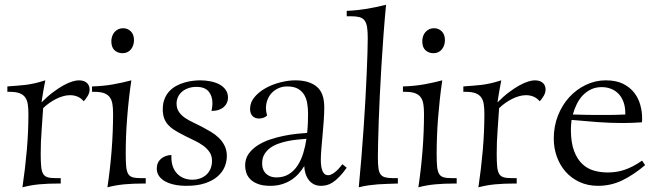

<svg xmlns="http://www.w3.org/2000/svg" viewBox="-20 -779 2790 815"><path d="M172.4 -438Q170.4 -428.7 168.2 -416.7Q166 -404.8 163.8 -392.1Q161.6 -379.4 159.7 -366.9Q157.7 -354.5 156.2 -344.2Q181.6 -370.1 205.6 -387.9Q229.5 -405.8 250 -417Q270.5 -428.2 286.9 -433.1Q303.2 -438 314.5 -438Q328.1 -438 336.9 -434.3Q345.7 -430.7 350.8 -425Q356 -419.4 358.2 -412.6Q360.4 -405.8 360.4 -399.9Q360.4 -385.7 352.8 -372.6Q345.2 -359.4 335.4 -349.1Q323.2 -363.3 308.6 -369.1Q293.9 -375 277.3 -375Q263.2 -375 248.3 -370.8Q233.4 -366.7 218.8 -359.4Q204.1 -352.1 189.7 -342Q175.3 -332 163.1 -319.8Q160.2 -270.5 156.5 -223.6Q152.8 -176.8 152.8 -126Q152.8 -92.8 154.8 -72.5Q156.7 -52.2 163.1 -41.3Q169.4 -30.3 181.9 -26.6Q194.3 -22.9 215.8 -22.9H237.8V0H228.5Q182.6 0 146.5 3.4Q110.4 6.8 75.2 16.1Q86.9 -62.5 93.8 -141.4Q100.6 -220.2 100.6 -295.9Q100.6 -319.3 97.9 -336.7Q95.2 -354 86.9 -365.7Q78.6 -377.4 63 -383.3Q47.4 -389.2 22 -389.2H11.2V-412.1Q34.7 -414.1 52.7 -415.3Q70.8 -416.5 88.6 -418.7Q106.4 -420.9 126.2 -425.3Q146 -429.7 172.4 -438Z M537.6 -438Q531.7 -399.4 527.3 -359.4Q522.9 -319.3 519.8 -279.5Q516.6 -239.7 515.1 -200.9Q513.7 -162.1 513.7 -126Q513.7 -92.8 515.6 -72.5Q517.6 -52.2 523.9 -41.3Q530.3 -30.3 542.7 -26.6Q555.2 -22.9 576.7 -22.9H598.6V0H590.8Q544.9 0 508.1 3.4Q471.2 6.8 436 16.1Q447.8 -63 453.9 -141.6Q460 -220.2 460 -295.9Q460 -319.3 457.3 -336.7Q454.6 -354 446.3 -365.7Q438 -377.4 422.4 -383.3Q406.7 -389.2 380.9 -389.2H370.6V-412.1Q419.9 -413.6 460.4 -420.9Q501 -428.2 537.6 -438ZM500 -553.2Q480 -553.2 466.3 -565.7Q452.6 -578.1 452.6 -604Q452.6 -615.2 456.1 -625.2Q459.5 -635.3 466.1 -642.8Q472.7 -650.4 481.9 -654.8Q491.2 -659.2 502.9 -659.2Q521.5 -659.2 535.2 -646Q548.8 -632.8 548.8 -607.9Q548.8 -597.2 545.4 -587.2Q542 -577.1 535.9 -569.6Q529.8 -562 520.8 -557.6Q511.7 -553.2 500 -553.2Z M877.9 -308.1Q879.4 -316.4 880.6 -324.5Q881.8 -332.5 881.8 -339.8Q881.8 -371.6 865.5 -390.9Q849.1 -410.2 814 -410.2Q794.4 -410.2 778.8 -404.5Q763.2 -398.9 752.2 -389.4Q741.2 -379.9 735.4 -366.9Q729.5 -354 729.5 -339.8Q729.5 -318.4 739.5 -304Q749.5 -289.6 765.1 -278.8Q780.8 -268.1 799.8 -259.3Q818.8 -250.5 837.4 -240.7Q855.5 -231 874.3 -220Q893.1 -209 908.4 -194.3Q923.8 -179.7 933.3 -160.6Q942.9 -141.6 942.9 -116.2Q942.9 -93.3 933.6 -70.8Q924.3 -48.3 903.8 -30.3Q883.3 -12.2 850.6 -1.2Q817.9 9.8 771.5 9.8Q743.7 9.8 720.5 4.9Q697.3 0 680.7 -9.3Q664.1 -18.6 654.8 -32.2Q645.5 -45.9 645.5 -63Q645.5 -89.4 663.1 -104.7Q680.7 -120.1 707.5 -121.1V-111.8Q707.5 -67.4 732.2 -41.7Q756.8 -16.1 797.9 -16.1Q813 -16.1 827.6 -21Q842.3 -25.9 854 -35.6Q865.7 -45.4 872.8 -60.8Q879.9 -76.2 879.9 -97.2Q879.9 -118.2 869.1 -133.8Q858.4 -149.4 842 -161.1Q825.7 -172.9 806.6 -181.9Q787.6 -190.9 771 -199.2L753.9 -208Q734.9 -217.8 719.5 -227.5Q704.1 -237.3 693.4 -249.3Q682.6 -261.2 676.8 -277.1Q670.9 -293 670.9 -314.9Q670.9 -340.3 678.5 -359.1Q686 -377.9 698.7 -391.6Q711.4 -405.3 728 -414.3Q744.6 -423.3 762.2 -428.5Q779.8 -433.6 797.4 -435.8Q814.9 -438 829.6 -438Q852.1 -438 873.3 -433.8Q894.5 -429.7 911.1 -420.9Q927.7 -412.1 937.7 -397.9Q947.8 -383.8 947.8 -363.8Q947.8 -353 943.4 -343Q939 -333 930.4 -325.2Q921.9 -317.4 908.7 -312.7Q895.5 -308.1 877.9 -308.1Z M1020.5 -76.2Q1020.5 -105 1035.4 -126Q1050.3 -147 1074 -162.1Q1097.7 -177.2 1127 -187Q1156.2 -196.8 1185.5 -202.6Q1214.8 -208.5 1241 -211.2Q1267.1 -213.9 1283.7 -214.8Q1286.1 -236.8 1286.9 -257.3Q1287.6 -277.8 1287.6 -295.9Q1287.6 -318.8 1284.2 -339.8Q1280.8 -360.8 1271 -377Q1261.2 -393.1 1243.9 -402.6Q1226.6 -412.1 1198.7 -412.1Q1179.2 -412.1 1162.6 -404.8Q1146 -397.5 1134 -385Q1122.1 -372.6 1115.5 -355.7Q1108.9 -338.9 1108.9 -319.8Q1108.9 -312.5 1110.1 -304.9Q1111.3 -297.4 1113.8 -289.1Q1108.4 -282.7 1098.9 -279.3Q1089.4 -275.9 1079.6 -275.9Q1072.3 -275.9 1065.4 -278.1Q1058.6 -280.3 1053.2 -285.2Q1047.9 -290 1044.7 -297.9Q1041.5 -305.7 1041.5 -316.9Q1041.5 -344.2 1060.3 -366.7Q1079.1 -389.2 1107.7 -405Q1136.2 -420.9 1169.9 -429.4Q1203.6 -438 1233.9 -438Q1291.5 -438 1324 -411.6Q1356.4 -385.3 1356.4 -324.2Q1356.4 -297.9 1354.2 -266.4Q1352.1 -234.9 1349.1 -204.1Q1346.2 -173.3 1344 -145.8Q1341.8 -118.2 1341.8 -100.1Q1341.8 -69.3 1349.4 -52.2Q1356.9 -35.2 1372.6 -35.2Q1381.8 -35.2 1391.1 -40.8Q1400.4 -46.4 1408.7 -54Q1417 -61.5 1423.3 -69.6Q1429.7 -77.6 1433.6 -82L1451.7 -66.9Q1434.6 -43 1419.9 -28.1Q1405.3 -13.2 1392.1 -4.6Q1378.9 3.9 1366.7 6.8Q1354.5 9.8 1342.8 9.8Q1324.7 9.8 1311.5 2.7Q1298.3 -4.4 1289.8 -16.1Q1281.2 -27.8 1276.6 -43Q1272 -58.1 1271.5 -74.2Q1261.7 -58.1 1248.5 -43Q1235.4 -27.8 1217.8 -16.1Q1200.2 -4.4 1177.7 2.7Q1155.3 9.8 1127.4 9.8Q1094.2 9.8 1073.2 1.2Q1052.2 -7.3 1040.5 -20.3Q1028.8 -33.2 1024.7 -48.3Q1020.5 -63.5 1020.5 -76.2ZM1152.8 -25.9Q1184.1 -25.9 1206.3 -39.8Q1228.5 -53.7 1243.4 -76.7Q1258.3 -99.6 1267.3 -129.2Q1276.4 -158.7 1280.8 -189.9Q1264.2 -188.5 1243.7 -186.5Q1223.1 -184.6 1202.4 -180.4Q1181.6 -176.3 1161.9 -169.2Q1142.1 -162.1 1126.7 -150.9Q1111.3 -139.6 1102.1 -123.8Q1092.8 -107.9 1092.8 -85.9Q1092.8 -67.4 1098.9 -55.9Q1105 -44.4 1114.3 -37.6Q1123.5 -30.8 1133.8 -28.3Q1144 -25.9 1152.8 -25.9Z M1584 -111.8Q1584 -84 1586.2 -66.4Q1588.4 -48.8 1595.2 -39.3Q1602.1 -29.8 1614.7 -26.4Q1627.4 -22.9 1647.9 -22.9H1668.9V0Q1645.5 1 1625 1.5Q1604.5 2 1585 3.4Q1565.4 4.9 1545.4 7.6Q1525.4 10.3 1502.9 16.1Q1508.8 -44.4 1513.9 -108.2Q1519 -171.9 1523.4 -234.1Q1527.8 -296.4 1531 -355Q1534.2 -413.6 1536.4 -463.6Q1538.6 -513.7 1539.8 -553.2Q1541 -592.8 1541 -617.2Q1541 -646 1538.1 -664.1Q1535.2 -682.1 1527.3 -692.4Q1519.5 -702.6 1505.6 -706.3Q1491.7 -710 1469.7 -710H1451.7V-732.9Q1475.1 -733.9 1495.8 -736.1Q1516.6 -738.3 1536.4 -741.5Q1556.2 -744.6 1576.2 -749Q1596.2 -753.4 1618.7 -758.8Q1612.8 -696.8 1607.9 -630.9Q1603 -564.9 1599.1 -500.5Q1595.2 -436 1592.3 -375.7Q1589.4 -315.4 1587.6 -264.4Q1585.9 -213.4 1585 -173.8Q1584 -134.3 1584 -111.8Z M1857.4 -438Q1851.6 -399.4 1847.2 -359.4Q1842.8 -319.3 1839.6 -279.5Q1836.4 -239.7 1835 -200.9Q1833.5 -162.1 1833.5 -126Q1833.5 -92.8 1835.4 -72.5Q1837.4 -52.2 1843.8 -41.3Q1850.1 -30.3 1862.5 -26.6Q1875 -22.9 1896.5 -22.9H1918.5V0H1910.6Q1864.7 0 1827.9 3.4Q1791 6.8 1755.9 16.1Q1767.6 -63 1773.7 -141.6Q1779.8 -220.2 1779.8 -295.9Q1779.8 -319.3 1777.1 -336.7Q1774.4 -354 1766.1 -365.7Q1757.8 -377.4 1742.2 -383.3Q1726.6 -389.2 1700.7 -389.2H1690.4V-412.1Q1739.7 -413.6 1780.3 -420.9Q1820.8 -428.2 1857.4 -438ZM1819.8 -553.2Q1799.8 -553.2 1786.1 -565.7Q1772.5 -578.1 1772.5 -604Q1772.5 -615.2 1775.9 -625.2Q1779.3 -635.3 1785.9 -642.8Q1792.5 -650.4 1801.8 -654.8Q1811 -659.2 1822.8 -659.2Q1841.3 -659.2 1855 -646Q1868.7 -632.8 1868.7 -607.9Q1868.7 -597.2 1865.2 -587.2Q1861.8 -577.1 1855.7 -569.6Q1849.6 -562 1840.6 -557.6Q1831.5 -553.2 1819.8 -553.2Z M2107.9 -438Q2106 -428.7 2103.8 -416.7Q2101.6 -404.8 2099.4 -392.1Q2097.2 -379.4 2095.2 -366.9Q2093.3 -354.5 2091.8 -344.2Q2117.2 -370.1 2141.1 -387.9Q2165 -405.8 2185.5 -417Q2206.1 -428.2 2222.4 -433.1Q2238.8 -438 2250 -438Q2263.7 -438 2272.5 -434.3Q2281.2 -430.7 2286.4 -425Q2291.5 -419.4 2293.7 -412.6Q2295.9 -405.8 2295.9 -399.9Q2295.9 -385.7 2288.3 -372.6Q2280.8 -359.4 2271 -349.1Q2258.8 -363.3 2244.1 -369.1Q2229.5 -375 2212.9 -375Q2198.7 -375 2183.8 -370.8Q2168.9 -366.7 2154.3 -359.4Q2139.6 -352.1 2125.2 -342Q2110.8 -332 2098.6 -319.8Q2095.7 -270.5 2092 -223.6Q2088.4 -176.8 2088.4 -126Q2088.4 -92.8 2090.3 -72.5Q2092.3 -52.2 2098.6 -41.3Q2105 -30.3 2117.4 -26.6Q2129.9 -22.9 2151.4 -22.9H2173.3V0H2164.1Q2118.2 0 2082 3.4Q2045.9 6.8 2010.7 16.1Q2022.5 -62.5 2029.3 -141.4Q2036.1 -220.2 2036.1 -295.9Q2036.1 -319.3 2033.4 -336.7Q2030.8 -354 2022.5 -365.7Q2014.2 -377.4 1998.5 -383.3Q1982.9 -389.2 1957.5 -389.2H1946.8V-412.1Q1970.2 -414.1 1988.3 -415.3Q2006.3 -416.5 2024.2 -418.7Q2042 -420.9 2061.8 -425.3Q2081.5 -429.7 2107.9 -438Z M2622.6 -256.8Q2570.3 -256.8 2517.1 -260.7Q2463.9 -264.6 2406.2 -270Q2403.3 -247.1 2403.3 -226.1Q2403.8 -172.4 2417 -137.7Q2430.2 -103 2451.9 -82.8Q2473.6 -62.5 2501.5 -54.7Q2529.3 -46.9 2559.6 -46.9Q2578.6 -46.9 2595.9 -49.6Q2613.3 -52.2 2630.9 -58.1Q2648.4 -64 2666.7 -73.5Q2685.1 -83 2705.6 -97.2L2718.3 -78.1Q2669.4 -36.6 2621.3 -13.4Q2573.2 9.8 2518.6 9.8Q2474.6 9.8 2439.7 -6.6Q2404.8 -22.9 2380.6 -50.5Q2356.4 -78.1 2343.5 -114.5Q2330.6 -150.9 2330.6 -190.9Q2330.6 -243.2 2348.4 -288.3Q2366.2 -333.5 2396.7 -366.7Q2427.2 -399.9 2467.3 -418.9Q2507.3 -438 2551.3 -438Q2595.7 -438 2625.2 -423.1Q2654.8 -408.2 2672.6 -384.8Q2690.4 -361.3 2698 -333.3Q2705.6 -305.2 2705.6 -278.8Q2705.6 -273.4 2705.6 -269Q2705.6 -264.6 2704.6 -259.8Q2662.1 -256.8 2622.6 -256.8ZM2534.2 -409.2Q2509.3 -409.2 2489.5 -399.9Q2469.7 -390.6 2454.3 -374.8Q2439 -358.9 2428.5 -337.6Q2418 -316.4 2411.6 -293Q2446.3 -292 2470 -291.5Q2493.7 -291 2510.3 -291H2558.6Q2575.7 -291 2593.3 -291.5Q2610.8 -292 2634.3 -293V-297.9Q2634.3 -324.2 2627 -345Q2619.6 -365.7 2606.4 -379.9Q2593.3 -394 2574.7 -401.6Q2556.2 -409.2 2534.2 -409.2Z"/></svg>

Font: Simonetta
Style: Regular
Weight: 400
Version: Version 1.004